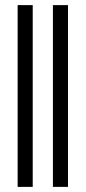

<svg xmlns="http://www.w3.org/2000/svg" viewBox="-20 -731 335 751"><path d="M49 0V-711H108V0ZM187 0V-711H246V0Z"/></svg>

Font: Junicode VF
Style: Regular
Weight: 400
Designer: Peter S. Baker
Version: Version 2.213